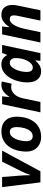

<svg xmlns="http://www.w3.org/2000/svg" viewBox="1045 -1641 606 2736"><g transform="rotate(-90 1348.0 -273.0)"><path d="M117.2 0 49.8 -545.9H193.8L215.8 -259.8Q217.3 -241.2 218.3 -207.8Q219.2 -174.3 219.2 -147H224.1Q232.9 -171.9 245.1 -204.6Q257.3 -237.3 267.1 -255.9L412.1 -545.9H569.8L274.9 0Z M765.1 9.8Q703.6 9.8 656.5 -15.6Q609.4 -41 582.8 -88.1Q556.2 -135.3 556.2 -200.2Q556.2 -272.5 574.2 -336.9Q592.3 -401.4 628.4 -450.7Q664.6 -500 719 -528.1Q773.4 -556.2 846.2 -556.2Q941.4 -556.2 997.3 -499Q1053.2 -441.9 1053.2 -339.8Q1053.2 -270.5 1036.1 -207.5Q1019 -144.5 983.6 -95.7Q948.2 -46.9 893.8 -18.6Q839.4 9.8 765.1 9.8ZM777.3 -109.9Q817.9 -109.9 846.4 -142.8Q875 -175.8 890.1 -228.5Q905.3 -281.2 905.3 -339.8Q905.3 -381.3 889.9 -408.7Q874.5 -436 835.4 -436Q801.8 -436 777.1 -413.6Q752.4 -391.1 736.3 -355.2Q720.2 -319.3 712.2 -278.3Q704.1 -237.3 704.1 -200.2Q704.1 -109.9 777.3 -109.9Z M1115.2 0 1231 -545.9H1343.3L1333 -444.8H1338.4Q1371.6 -497.1 1413.3 -526.6Q1455.1 -556.2 1508.3 -556.2Q1520 -556.2 1533.4 -554.7Q1546.9 -553.2 1555.2 -550.8L1522.9 -409.2Q1515.1 -412.1 1502.2 -414.6Q1489.3 -417 1474.1 -417Q1419.4 -417 1376 -373.5Q1332.5 -330.1 1314 -244.1L1262.2 0Z M1696.3 9.8Q1656.7 9.8 1621.6 -9.8Q1586.4 -29.3 1564.2 -72.8Q1542 -116.2 1542 -188Q1542 -254.9 1559.8 -320.3Q1577.6 -385.7 1610.8 -439Q1644 -492.2 1690.7 -524.2Q1737.3 -556.2 1794.9 -556.2Q1847.2 -556.2 1879.6 -534.2Q1912.1 -512.2 1930.2 -476.1H1934.1L1961.9 -545.9H2075.2L1959 0H1849.1L1856 -70.8H1852.1Q1822.8 -35.2 1785.4 -12.7Q1748 9.8 1696.3 9.8ZM1753.9 -108.9Q1784.2 -108.9 1810.1 -132.6Q1835.9 -156.2 1854.5 -194.3Q1873 -232.4 1880.9 -274.9Q1884.8 -294.4 1886.5 -314.2Q1888.2 -334 1888.2 -356.9Q1888.2 -391.6 1869.9 -414.3Q1851.6 -437 1819.8 -437Q1793 -437 1769.5 -415.8Q1746.1 -394.5 1728.5 -359.1Q1710.9 -323.7 1700.9 -281Q1690.9 -238.3 1690.9 -194.8Q1690.9 -108.9 1753.9 -108.9Z M2110.4 0 2226.1 -545.9H2338.4L2328.1 -444.8H2332.5Q2364.3 -493.7 2405.8 -524.9Q2447.3 -556.2 2504.4 -556.2Q2574.7 -556.2 2610.1 -513.7Q2645.5 -471.2 2645.5 -398.9Q2645.5 -380.9 2642.6 -358.4Q2639.6 -335.9 2634.3 -311L2569.3 0H2422.4L2489.3 -318.8Q2497.1 -354 2497.1 -377Q2497.1 -437 2444.3 -437Q2411.1 -437 2384.3 -408.4Q2357.4 -379.9 2337.6 -332Q2317.9 -284.2 2305.2 -226.1L2257.3 0Z"/></g></svg>

Font: Open Sans
Style: Bold Italic
Weight: 700
Italic angle: -12°
Designer: Monotype Design Team
Foundry: Monotype Imaging Inc.
Version: Version 3.003; ttfautohint (v1.8.4)